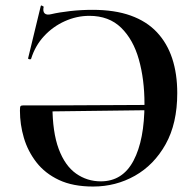

<svg xmlns="http://www.w3.org/2000/svg" viewBox="-20 -671 718 703"><path d="M321 12Q247 12 196 -12Q145 -36 113.5 -76.5Q82 -117 67.5 -166Q53 -215 53 -266Q53 -279 55 -282Q57 -285 64 -285H172Q172 -187 195 -125.5Q218 -64 258.5 -35.5Q299 -7 349 -7Q429 -7 469 -83Q509 -159 509 -291Q509 -380 488.5 -453Q468 -526 423.5 -569.5Q379 -613 307 -613Q261 -613 217.5 -593.5Q174 -574 141.5 -539Q109 -504 94 -456Q93 -453 87.5 -454Q82 -455 83 -458L129 -648Q130 -653 135 -649.5Q140 -646 140 -647Q136 -629 143.5 -622Q151 -615 167 -619Q197 -626 237 -630.5Q277 -635 319 -635Q400 -635 458.5 -614Q517 -593 554.5 -553Q592 -513 610.5 -457Q629 -401 629 -330Q629 -219 586.5 -143Q544 -67 474 -27.5Q404 12 321 12ZM559 -287 560 -268 160 -263V-285Z"/></svg>

Font: Cormorant Garamond Light
Style: Bold
Weight: 700
Version: Version 4.001